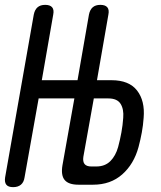

<svg xmlns="http://www.w3.org/2000/svg" viewBox="-43 -760 663 790"><path d="M263 -355H116L58 -30Q55 -10 43 0Q31 10 11 10Q-9 10 -17 0Q-25 -10 -22 -30L96 -700Q100 -720 111.5 -730Q123 -740 143 -740Q163 -740 171.5 -730Q180 -720 176 -700L129 -430H276L323 -700Q327 -720 338.5 -730Q350 -740 370 -740Q390 -740 398.5 -730Q407 -720 403 -700L356 -430H416Q488 -430 521 -387.5Q554 -345 548 -275Q546 -245 540.5 -215Q535 -185 527 -155Q508 -85 460 -42.5Q412 0 340 0H280Q239 0 223 -19.5Q207 -39 214 -80ZM300 -115Q297 -95 305 -85Q313 -75 333 -75H353Q389 -75 411 -97Q433 -119 443 -155Q451 -185 456.5 -215Q462 -245 464 -275Q467 -311 453 -333Q439 -355 403 -355H343Z"/></svg>

Font: Maple Mono
Style: Italic
Weight: 400
Italic angle: -10°
Monospace: yes
Designer: subframe7536
Version: Version 7.300